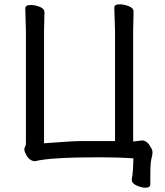

<svg xmlns="http://www.w3.org/2000/svg" viewBox="-20 -734 765 890"><path d="M654.8 136.2Q636.7 136.2 613.8 126.2Q590.8 116.2 590.8 99.1V97.2Q597.7 62 598.1 0Q526.4 -4.9 440.9 -4.9Q210.9 -4.9 143.1 13.2Q116.2 13.2 100.1 -19Q93.3 -31.2 92.8 -40Q92.8 -48.8 96.4 -54.4Q100.1 -60.1 100.1 -69.8V-588.9L97.2 -694.8Q97.2 -710.9 122.1 -710.9Q142.1 -710.9 164.1 -702.4Q186 -693.8 186 -676.8L184.1 -587.9V-69.8Q308.1 -79.6 353 -80.1H513.2V-591.8L509.8 -698.2Q509.8 -714.4 535.2 -713.9Q555.2 -713.9 577.1 -705.3Q599.1 -696.8 599.1 -680.2L597.2 -590.8V-78.1L638.2 -83Q662.1 -83 679.2 -50.8Q687 -38.6 687 -27.8Q687 -16.6 681.9 1.7Q676.8 20 676.8 82V120.1Q676.8 136.2 654.8 136.2Z"/></svg>

Font: LXGW WenKai Screen R
Style: Regular
Weight: 400
Designer: Fontworks Inc.
Version: Version 1.235;May 31, 2022